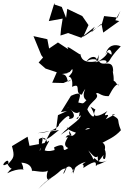

<svg xmlns="http://www.w3.org/2000/svg" viewBox="-20 -1182 840 1302"><path d="M375 -147C387 -197 341 -143 283 -162C292 -202 345 -259 284 -206C312 -191 301 -273 244 -239C240 -153 262 -204 251 -158C244 -172 280 -227 265 -259C279 -221 292 -227 380 -300L324 -291L282 -212L180 -193L167 -255L61 -191C82 -117 72 -113 36 -70C48 -135 -40 -32 30 -71C66 -3 78 -72 29 -7C110 -49 160 -28 137 -30C127 -33 150 -30 125 -79C226 -73 188 18 198 -24C233 -24 318 4 315 -52C272 45 323 46 310 30C341 33 333 5 239 100C307 25 327 34 395 -29C395 -29 448 -63 413 -5C395 0 466 -90 411 -9C438 -89 482 -42 476 -3C503 -89 516 -86 465 -6C467 -13 484 -63 562 -85C517 -52 556 -82 545 -43C645 -110 629 -72 630 -56C665 -85 607 -43 706 -93C632 -59 624 -133 614 -100C602 -130 588 -145 579 -162C631 -105 632 -94 679 -174C654 -169 633 -136 647 -86C717 -176 655 -100 691 -104C711 -148 676 -218 675 -135C723 -205 657 -231 662 -207C709 -234 758 -251 800 -299C765 -382 806 -364 739 -403C792 -421 730 -392 697 -373C747 -439 657 -365 708 -429C656 -392 596 -376 627 -439C569 -475 606 -449 600 -447C644 -374 599 -362 553 -483C551 -434 528 -395 569 -403C557 -484 669 -511 631 -547C647 -563 661 -527 717 -530C747 -588 776 -626 787 -602C761 -615 773 -624 751 -634C753 -730 708 -752 747 -694C751 -793 674 -722 651 -768C752 -835 677 -845 735 -811C744 -820 723 -882 695 -810C710 -878 760 -885 799 -868C695 -762 747 -770 677 -745C713 -744 722 -799 629 -759C661 -826 651 -829 645 -767C623 -797 549 -773 557 -739C563 -789 634 -823 639 -767C533 -746 529 -800 525 -815C481 -812 466 -800 528 -809C463 -849 424 -882 443 -848L373 -894L313 -853L301 -916L207 -937L260 -808L272 -792L242 -758L289 -717L365 -692L334 -621L410 -619L462 -641C421 -604 455 -673 400 -680C496 -696 392 -673 453 -694C503 -751 476 -737 435 -754C497 -703 467 -690 445 -661C457 -665 476 -644 469 -593C537 -626 480 -545 535 -540C560 -595 578 -588 566 -593C514 -505 591 -491 569 -506C532 -464 550 -488 481 -489C393 -398 451 -485 512 -474C501 -498 567 -581 461 -532L393 -422L434 -429L373 -401L360 -301L235 -279C333 -283 386 -325 380 -339C380 -339 453 -427 451 -382C426 -370 525 -369 457 -442C515 -378 540 -452 517 -452C532 -347 462 -369 529 -400C519 -362 462 -340 392 -268C442 -305 459 -305 433 -319C449 -283 536 -283 538 -255C536 -265 558 -329 591 -309C533 -299 494 -274 512 -327C501 -260 442 -233 450 -294C487 -225 447 -295 425 -248C472 -272 383 -203 443 -178C375 -130 457 -234 347 -183L362 -98ZM762 -1045 797 -1109 777 -1063 686 -1073 670 -1017 544 -932 580 -1012 538 -1073 436 -1122 428 -1061 399 -1135 350 -1151 349 -1162 311 -1039 405 -1056 394 -987 390 -941 441 -958 531 -926 623 -1001 599 -963 668 -1021 680 -961 789 -1039Z"/></svg>

Font: Hussar Lance
Style: ExBdObl
Weight: 700
Foundry: Cannot Into Space Fonts, PlusOne Fonts
Version: Version 2.270